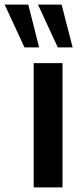

<svg xmlns="http://www.w3.org/2000/svg" viewBox="-71 -813 364 833"><path d="M75.2 0V-539.1H200.2V0ZM-50.8 -793H51.8L98.6 -607.4H35.2ZM93.8 -793H196.3L244.1 -607.4H179.7Z"/></svg>

Font: Min Sans SemiBold
Style: Regular
Weight: 600
Designer: Jinseong-Kim, NotoSansCJK, Nunito
Foundry: Jinseong-Kim
Version: Version 1.400;Glyphs 3.1.2 (3151)